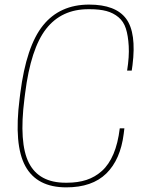

<svg xmlns="http://www.w3.org/2000/svg" viewBox="-20 -806 633 832"><path d="M64.9 -377.9 67.9 -401.9Q93.8 -606 166.5 -696Q239.3 -786.1 366.2 -786.1Q481 -786.1 526.4 -725.1Q571.8 -664.1 554.2 -523.9L550.8 -500H530.8Q540.5 -561 537.8 -606.4Q535.2 -651.9 525.4 -682.4Q515.6 -712.9 493.4 -731.4Q471.2 -750 441.4 -758.1Q411.6 -766.1 369.1 -766.1H362.8Q246.6 -766.1 179.9 -680.9Q113.3 -595.7 88.9 -401.9L85.9 -377.9Q61.5 -186 105.2 -100.1Q148.9 -14.2 264.2 -14.2H270Q317.4 -14.2 354.7 -26.4Q392.1 -38.6 422.1 -65.7Q452.1 -92.8 471.7 -138.9Q491.2 -185.1 499 -250H519L516.1 -226.1Q502 -114.3 440.7 -54.2Q379.4 5.9 267.1 5.9Q140.1 5.9 89.8 -86.2Q39.6 -178.2 64.9 -377.9Z"/></svg>

Font: Cooper Hewitt
Style: Thin Italic
Weight: 702
Designer: Village Type and Design LLC
Foundry: Cooper Hewitt Smithsonian Design Museum
Version: 1.000